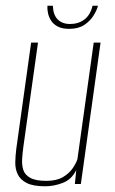

<svg xmlns="http://www.w3.org/2000/svg" viewBox="-20 -644 402 672"><path d="M138 8Q96 8 73.5 -3.5Q51 -15 42 -34Q33 -53 33.5 -76Q34 -99 37 -123L89 -495H113L62 -132Q59 -110 57.5 -88.5Q56 -67 61.5 -49.5Q67 -32 86 -21.5Q105 -11 142 -11Q178 -11 200 -24Q222 -37 234 -54.5Q246 -72 251 -87L308 -495H332L263 0H242L247 -49Q231 -16 200 -4Q169 8 138 8ZM222 -543Q198 -543 182.5 -551Q167 -559 159 -571.5Q151 -584 148 -598Q145 -612 146 -624H165Q166 -592 182 -576Q198 -560 225 -560Q254 -560 275 -575.5Q296 -591 304 -624H323Q319 -608 307 -589Q295 -570 274.5 -556.5Q254 -543 222 -543Z"/></svg>

Font: Alumni Sans Thin Thin
Style: Italic
Weight: 250
Italic angle: -8°
Version: Version 1.016